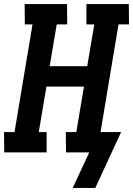

<svg xmlns="http://www.w3.org/2000/svg" viewBox="-25 -755 659 951"><path d="M335 176 417 0H302L301 -101H353L391 -326H205L167 -101H206V0H-4L-5 -101H47L136 -634H98L97 -735H307L308 -634H256L221 -427H407L442 -634H403V-735H613L614 -634H562L473 -101H575L447 176Z"/></svg>

Font: Iosevka Etoile
Style: Bold Italic
Weight: 700
Italic angle: -9°
Designer: Belleve Invis
Foundry: Belleve Invis
Version: Version 28.1.0; ttfautohint (v1.8.4)